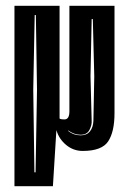

<svg xmlns="http://www.w3.org/2000/svg" viewBox="-20 -515 446 664"><path d="M30 129V-495H186V-105Q189 -103 194 -102.5Q199 -102 203 -102Q220 -102 220 -130V-495H376V-124Q376 -59 354 -26Q332 7 266 7Q234 7 209 -13.5Q184 -34 175 -65L163 129ZM99 81H103L108 -205L104 -463H100L95 -205ZM259 -47Q280 -47 291 -60.5Q302 -74 303 -97L306 -251L301 -449H297L293 -251L297 -97Q298 -83 289.5 -66Q281 -49 259 -49Q236 -49 216 -64V-62Q234 -47 259 -47Z"/></svg>

Font: Alumni Sans Inline One
Style: Regular
Weight: 400
Designer: Robert E. Leuschke
Foundry: Robert E. Leuschke
Version: Version 1.100; ttfautohint (v1.8.3)